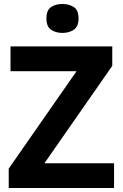

<svg xmlns="http://www.w3.org/2000/svg" viewBox="-20 -948 619 968"><path d="M555 0H24V-98L366 -589H33V-714H546V-616L204 -125H555ZM295 -928Q328 -928 352 -912.5Q376 -897 376 -855Q376 -814 352 -798Q328 -782 295 -782Q261 -782 237.5 -798Q214 -814 214 -855Q214 -897 237.5 -912.5Q261 -928 295 -928Z"/></svg>

Font: Noto Sans Kannada
Style: Bold
Weight: 700
Designer: Jelle Bosma - Monotype Design Team
Foundry: Monotype Imaging Inc.
Version: Version 2.005; ttfautohint (v1.8.4.7-5d5b)